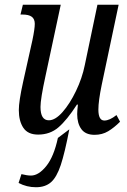

<svg xmlns="http://www.w3.org/2000/svg" viewBox="-20 -556 535 806"><path d="M304 -77Q304 -89 307 -117H303Q261 -52 225.5 -21.5Q190 9 140 9Q97 9 78 -19.5Q59 -48 59 -94Q59 -131 77 -212L116 -387Q126 -435 126 -456Q126 -476 113.5 -485.5Q101 -495 74 -495H66L76 -536H235L171 -237Q150 -141 150 -107Q150 -51 185 -51Q212 -51 242.5 -85.5Q273 -120 299 -174Q325 -228 336 -283L389 -536H478L407 -200Q393 -132 393 -96Q393 -50 418 -50Q440 -50 469 -73L484 -45Q459 -20 434 -5Q409 10 377 10Q339 10 321.5 -14Q304 -38 304 -77ZM58 212 70 175Q94 181 110 181Q142 181 174 141.5Q206 102 223 23L271 -13Q252 86 235 137Q218 188 194 209Q170 230 131 230Q92 230 58 212Z"/></svg>

Font: Noto Serif Cond
Style: Italic
Weight: 400
Width: 3
Italic angle: -12°
Designer: Monotype Design Team
Foundry: Monotype Imaging Inc.
Version: Version 1.001